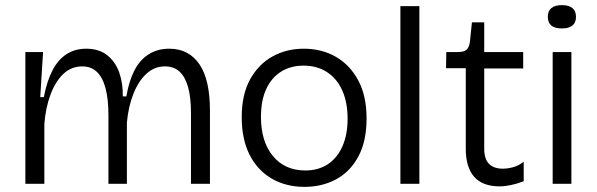

<svg xmlns="http://www.w3.org/2000/svg" viewBox="-20 -717 2329 749"><path d="M79 0V-303V-514H148L137 -338H151Q163 -401 185 -443Q207 -485 240 -506Q273 -527 316 -527Q367 -527 399 -501Q431 -475 445.5 -433Q460 -391 459 -341H473Q483 -401 504.5 -442.5Q526 -484 560.5 -505.5Q595 -527 640 -527Q679 -527 708.5 -511.5Q738 -496 758.5 -465.5Q779 -435 789 -390Q799 -345 799 -286V0H725V-276Q725 -338 713.5 -378Q702 -418 680 -438Q658 -458 623 -458Q583 -458 552 -430Q521 -402 501 -352.5Q481 -303 475 -239V0H403V-268Q403 -331 391.5 -373.5Q380 -416 357.5 -437Q335 -458 301 -458Q258 -458 227 -428.5Q196 -399 177 -348Q158 -297 153 -234V0Z M1168 12Q1096 12 1040.5 -20Q985 -52 954 -112.5Q923 -173 923 -260Q923 -349 956 -408Q989 -467 1043.5 -497Q1098 -527 1165 -527Q1235 -527 1290 -495.5Q1345 -464 1377.5 -403.5Q1410 -343 1410 -255Q1410 -167 1378.5 -107.5Q1347 -48 1292 -18Q1237 12 1168 12ZM1171 -52Q1222 -52 1259 -76.5Q1296 -101 1316 -146.5Q1336 -192 1336 -254Q1336 -317 1315.5 -363.5Q1295 -410 1256 -435.5Q1217 -461 1164 -461Q1114 -461 1076.5 -437.5Q1039 -414 1018.5 -369.5Q998 -325 998 -261Q998 -165 1044.5 -108.5Q1091 -52 1171 -52Z M1542 0V-693H1616V0Z M1929 10Q1863 10 1830 -27Q1797 -64 1797 -137V-451H1720L1721 -514H1766Q1790 -514 1800 -523Q1810 -532 1813 -553L1821 -630H1869V-514H2021V-450H1869V-137Q1869 -96 1888 -77.5Q1907 -59 1941 -59Q1960 -59 1981 -64.5Q2002 -70 2023 -86V-10Q1997 0 1973 5Q1949 10 1929 10Z M2136 0V-514H2209V0ZM2172 -606Q2144 -606 2130.5 -617.5Q2117 -629 2117 -652Q2117 -674 2131 -685.5Q2145 -697 2172 -697Q2199 -697 2213 -685.5Q2227 -674 2227 -651Q2227 -629 2213 -617.5Q2199 -606 2172 -606Z"/></svg>

Font: Bricolage Grotesque 24pt Light
Style: Regular
Weight: 300
Designer: Mathieu Triay
Foundry: Atelier Triay
Version: Version 1.001;gftools[0.9.33.dev8+g029e19f]